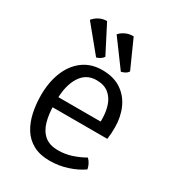

<svg xmlns="http://www.w3.org/2000/svg" viewBox="-177 -826 856 941"><g transform="rotate(30 251.0 -355.0)"><path d="M97 -222.5V-279.5H370V-293.5Q370 -335 358.2 -369.5Q346.5 -404 320.5 -424.8Q294.5 -445.5 252 -445.5Q193 -445.5 161.8 -395.2Q130.5 -345 130.5 -263V-239.5Q130.5 -185.5 142.2 -143.2Q154 -101 182 -77Q210 -53 259 -53Q299 -53 335.2 -65Q371.5 -77 404 -95.5Q414.5 -86 422 -71Q429.5 -56 431 -44Q396.5 -19.5 348.5 -3.8Q300.5 12 249 12Q193 12 155 -8.8Q117 -29.5 94.5 -65.8Q72 -102 62 -148.5Q52 -195 52 -246Q52 -320 75.5 -378Q99 -436 143.8 -469.2Q188.5 -502.5 252 -502.5Q316.5 -502.5 359.2 -473.8Q402 -445 423.5 -396.5Q445 -348 445 -289Q445 -270 444 -255.5Q443 -241 440.5 -222.5ZM151 -722 231 -566.5Q225.5 -556.5 215.2 -550Q205 -543.5 193.5 -540.5L75 -685Q86.5 -700 106.5 -711Q126.5 -722 151 -722ZM301.5 -722 372 -564.5Q366.5 -555 355.8 -549Q345 -543 333.5 -540.5L224 -689Q236 -703.5 256.5 -713.2Q277 -723 301.5 -722Z"/></g></svg>

Font: Signika Light Light
Style: Regular
Weight: 300
Version: Version 2.001